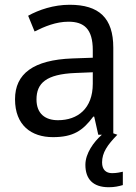

<svg xmlns="http://www.w3.org/2000/svg" viewBox="-20 -565 571 805"><path d="M450 161C424 161 408 146 408 116C408 75 430 43 472 0L455 -6V-365C455 -490 395 -545 272 -545C205 -545 143 -524 98 -499L125 -433C167 -454 215 -474 267 -474C332 -474 369 -444 369 -355V-323L284 -320C120 -314 43 -256 43 -149C43 -40 111 10 202 10C287 10 327 -17 371 -76H375L392 0H407C373 30 338 78 338 126C338 185 369 220 436 220C461 220 477 216 495 211V155C485 157 470 161 450 161ZM369 -214C369 -110 306 -61 223 -61C170 -61 133 -88 133 -148C133 -216 173 -254 296 -259L369 -262Z"/></svg>

Font: Noto Sans Thai
Style: Regular
Weight: 400
Designer: Monotype Design Team
Foundry: Monotype Imaging Inc.
Version: Version 1.901